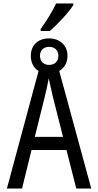

<svg xmlns="http://www.w3.org/2000/svg" viewBox="-20 -1095 570 1115"><path d="M216 -926V-915H269C312 -951 381 -1025 406 -1066V-1075H306C285 -1030 251 -975 216 -926ZM20 0H108L163 -224H366L423 0H510L324 -683C354 -700 372 -731 372 -771C372 -833 326 -872 265 -872C200 -872 159 -832 159 -771C159 -731 175 -700 204 -683ZM265 -718C234 -718 212 -738 212 -771C212 -802 234 -823 265 -823C299 -823 319 -802 319 -771C319 -738 297 -718 265 -718ZM239 -529C247 -560 257 -606 263 -640C270 -606 281 -561 288 -529L346 -300H182Z"/></svg>

Font: Noto Sans Mono Condensed
Style: Regular
Weight: 400
Width: 3
Designer: Monotype Design Team
Foundry: Monotype Imaging Inc.
Version: Version 2.014